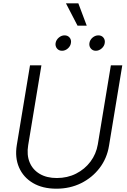

<svg xmlns="http://www.w3.org/2000/svg" viewBox="-20 -1119 760 1150"><path d="M317.9 11.2Q234.9 11.2 177.2 -22.9Q119.6 -57.1 94 -116.2Q68.4 -175.3 80.6 -250L159.7 -727.5H228L148.9 -250Q139.2 -191.9 157.2 -147.5Q175.3 -103 217.3 -77.9Q259.3 -52.7 320.3 -52.7Q383.8 -52.7 435.8 -79.1Q487.8 -105.5 522 -151.1Q556.2 -196.8 565.9 -254.4L644 -727.5H712.4L632.8 -245.1Q620.6 -170.4 576.4 -112.5Q532.2 -54.7 465.6 -21.7Q398.9 11.2 317.9 11.2ZM553.7 -814.9Q535.2 -814.9 523.9 -828.6Q512.7 -842.3 515.6 -861.3Q518.6 -880.4 534.4 -893.8Q550.3 -907.2 569.3 -907.2Q588.4 -907.2 599.4 -893.8Q610.4 -880.4 607.4 -861.3Q604.5 -842.3 588.6 -828.6Q572.8 -814.9 553.7 -814.9ZM351.6 -814.9Q332.5 -814.9 321.3 -828.6Q310.1 -842.3 313 -861.3Q316.4 -880.4 332.3 -893.8Q348.1 -907.2 366.7 -907.2Q385.7 -907.2 397 -893.8Q408.2 -880.4 404.8 -861.3Q401.9 -842.3 386.2 -828.6Q370.6 -814.9 351.6 -814.9ZM444.3 -965.3 375 -1099.1H449.2L499.5 -965.3Z"/></svg>

Font: Inter 20pt Light
Style: Italic
Weight: 300
Italic angle: -9.3988°
Version: Version 4.001;git-66647c0bb